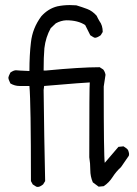

<svg xmlns="http://www.w3.org/2000/svg" viewBox="-20 -737 540 757"><path d="M128 0 123 -1 109 -10 102 -23Q102 -332 96 -398H57Q38 -398 21 -408Q13 -424 13 -431Q13 -435 21 -451Q34 -460 43 -460Q49 -459 96 -457Q96 -521 102 -570Q108 -626 143 -673Q170 -703 206 -712Q230 -717 255 -717L281 -716Q304 -709 324 -701.5Q344 -694 361 -675Q366 -664 372 -654Q385 -637 385 -611L377 -598Q363 -588 354 -588Q351 -588 336 -598L316 -638Q288 -657 241 -657Q220 -656 200 -645L180 -626Q160 -590 155 -547Q152 -513 152 -459H162Q297 -472 373 -472L387 -463Q394 -454 396 -442L389 -396Q389 -121 393 -95L447 -158L467 -160Q481 -151 482 -149Q483 -147 485 -145Q488 -138 489 -130L488 -123L457 -78Q438 -61 424 -39Q410 -17 389 -3L369 -1L346 -18Q336 -41 336 -67Q336 -93 332 -117Q332 -400 334 -412Q320 -412 154 -398L152 -382Q154 -202 158 -23L150 -10Q147 -8 144.5 -6Q142 -4 137.5 -2Q133 0 128 0Z"/></svg>

Font: Yozai
Style: Regular
Weight: 400
Designer: LXGW / Y.OzVox
Foundry: LXGW / Y.OzVox
Version: Version 0.861;October 22, 2024